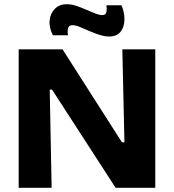

<svg xmlns="http://www.w3.org/2000/svg" viewBox="-20 -895 830 915"><path d="M69 0V-660H278L561 -217H573L563 -660H720V0H531L228 -468H217L226 0ZM500 -721Q479 -721 454 -729Q429 -737 405 -747.5Q381 -758 360.5 -766.5Q340 -775 326 -775Q307 -775 304 -759.5Q301 -744 304 -727H232Q213 -764 216.5 -798Q220 -832 242 -853.5Q264 -875 298 -875Q320 -875 344 -867Q368 -859 391.5 -848.5Q415 -838 434.5 -830.5Q454 -823 467 -823Q485 -823 487.5 -839Q490 -855 487 -870H559Q574 -834 573 -799.5Q572 -765 554 -743Q536 -721 500 -721Z"/></svg>

Font: Bricolage Grotesque 96pt ExtraBold ExtraBold
Style: Regular
Weight: 800
Version: Version 1.001;gftools[0.9.33.dev8+g029e19f]